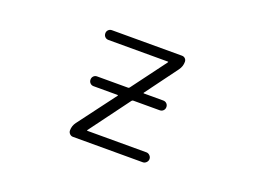

<svg xmlns="http://www.w3.org/2000/svg" viewBox="-85 -726 1170 885"><g transform="rotate(20 500.0 -283.5)"><path d="M339.8 -273.4Q330.1 -273.4 323.2 -280.3Q316.4 -287.1 316.4 -297.4Q316.4 -307.6 323.2 -314.5Q330.1 -321.3 339.8 -321.3H492.2Q496.1 -321.3 499 -325.2L624 -493.2Q627 -497.1 623 -497.1H332Q321.3 -497.1 314.5 -503.9Q307.6 -510.7 307.6 -521.5Q307.6 -531.2 314.5 -538.1Q321.3 -544.9 332 -544.9H674.8Q684.6 -544.9 690.9 -538.6Q697.3 -532.2 697.3 -522.5Q697.3 -500 683.6 -481.4L568.4 -325.2Q565.4 -321.3 570.3 -321.3H664.1Q674.8 -321.3 681.6 -314.5Q688.5 -307.6 688.5 -297.4Q688.5 -287.1 681.6 -280.3Q674.8 -273.4 664.1 -273.4H535.2Q530.3 -273.4 527.3 -269.5L382.8 -74.2Q379.9 -70.3 384.8 -70.3H672.9Q682.6 -70.3 689.9 -63Q697.3 -55.7 697.3 -45.9Q697.3 -36.1 689.9 -28.8Q682.6 -21.5 672.9 -21.5H330.1Q321.3 -21.5 314.5 -28.3Q307.6 -35.2 307.6 -44.9Q307.6 -67.4 321.3 -85.9L459 -269.5Q461.9 -273.4 457 -273.4Z"/></g></svg>

Font: Gen Jyuu Gothic L Monospace Light
Style: Regular
Weight: 300
Designer: [Source Han Sans]
Ryoko NISHIZUKA  (kana & ideographs); Paul D. Hunt (Latin, Greek & Cyrillic); Wenlong ZHANG  (bopomofo
Version: Version 1.002.20150607